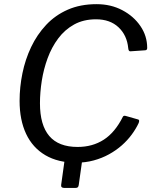

<svg xmlns="http://www.w3.org/2000/svg" viewBox="-20 -772 747 923"><path d="M288.5 131.4Q272.1 131.4 274 116.9L294.3 -29.2H379.1L358.5 117.3Q357.5 124.5 354.2 128Q351 131.4 343 131.4ZM444.3 -752Q513.2 -752 568 -723Q622.8 -694.1 655.1 -646.6Q687.5 -599.1 687.6 -542.2Q687.9 -530.5 677.6 -530.2L606.4 -525.3Q597.7 -525 596.4 -540.8Q590.5 -602.5 549.7 -640.9Q508.9 -679.2 441.7 -679.2Q381.5 -679.2 336.4 -654.3Q291.4 -629.4 259.9 -587.2Q228.4 -545.1 209.1 -492.6Q189.8 -440.2 180.9 -383.9Q172.1 -327.7 172.1 -275.3Q172.1 -171 216.8 -118.3Q261.6 -65.6 353 -65.6Q424.8 -65.6 478.9 -100.5Q533.1 -135.5 570.6 -210.6Q574.3 -218.1 585.7 -214.3L644.6 -197.5Q652.2 -195.3 646.5 -180.3Q633.5 -152.5 613.1 -124.9Q592.8 -97.3 565.5 -73.2Q538.2 -49.1 504.1 -30.3Q470 -11.5 430.5 -0.8Q391 10 346.2 10Q259.3 10 198.2 -25.8Q137 -61.7 105.6 -128.3Q74.2 -194.9 74.2 -287.3Q74.2 -352.9 87.8 -419.6Q101.4 -486.3 129.7 -545.9Q157.9 -605.4 201.7 -652.2Q245.5 -699 305.9 -725.5Q366.3 -752 444.3 -752Z"/></svg>

Font: Libre Franklin Thin
Style: Italic
Weight: 100
Italic angle: -8°
Designer: Pablo Impallari, Rodrigo Fuenzalida, Nhung Nguyen
Foundry: Impallari Type
Version: Version 3.000